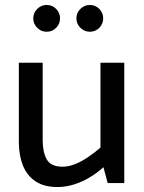

<svg xmlns="http://www.w3.org/2000/svg" viewBox="-20 -738 581 774"><path d="M385 -485V-143Q362 -123 335.5 -105Q309 -87 283 -76.5Q257 -66 232 -66Q185 -66 168.5 -95.5Q152 -125 152 -174V-485H56V-165Q56 -113 72 -72Q88 -31 122.5 -7.5Q157 16 212 16Q245 16 278.5 5.5Q312 -5 342.5 -23.5Q373 -42 397 -64L414 0H481V-485ZM168 -610Q191 -610 206.5 -626Q222 -642 222 -664Q222 -686 206.5 -702Q191 -718 168 -718Q146 -718 130 -702Q114 -686 114 -664Q114 -642 130 -626Q146 -610 168 -610ZM342 -610Q365 -610 380.5 -626Q396 -642 396 -664Q396 -686 380.5 -702Q365 -718 342 -718Q320 -718 304 -702Q288 -686 288 -664Q288 -642 304 -626Q320 -610 342 -610Z"/></svg>

Font: Catamaran Thin Medium
Style: Regular
Weight: 500
Version: Version 2.000